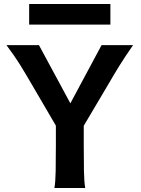

<svg xmlns="http://www.w3.org/2000/svg" viewBox="-20 -938 706 958"><path d="M174.3 -712.9 331.1 -422.4 486.8 -712.9H644Q622.6 -682.1 606 -657Q589.4 -631.8 575.4 -609.4Q561.5 -586.9 548.6 -565.4Q535.6 -543.9 522 -520L397.9 -310.5V-212.4Q397.9 -140.1 398.9 -84.7Q399.9 -29.3 405.3 0H251.5Q256.8 -29.3 257.8 -84.7Q258.8 -140.1 258.8 -212.4V-311L136.7 -520Q122.6 -543.9 109.1 -566.9Q95.7 -589.8 81.1 -613.3Q66.4 -636.7 49.6 -661.1Q32.7 -685.5 12.2 -712.9ZM125.5 -918H530.8V-815.4H125.5Z"/></svg>

Font: Andika New Basic
Style: Bold
Weight: 700
Designer: Victor Gaultney, Annie Olsen, Pablo Ugerman
Foundry: SIL International
Version: Version 5.500; ttfautohint (v1.8.3)